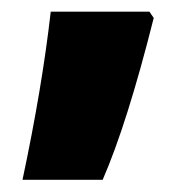

<svg xmlns="http://www.w3.org/2000/svg" viewBox="-20 -652 290 325"><path d="M232.9 -632.3 240.2 -621.6Q195.3 -442.9 153.8 -347.7H18.1Q51.3 -503.9 65.9 -632.3Z"/></svg>

Font: Open Sans Hebrew Extra Bold
Style: Regular
Weight: 800
Foundry: Ascender Corporation, Yanek Iontef
Version: Version 2.001;PS 002.001;hotconv 1.0.70;makeotf.lib2.5.58329